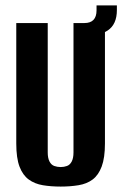

<svg xmlns="http://www.w3.org/2000/svg" viewBox="-20 -676 451 708"><path d="M204 12Q168 12 138 7Q108 2 86 -14Q64 -30 52 -61.5Q40 -93 40 -147V-591H156V-114Q156 -93 162.5 -80.5Q169 -68 180 -64Q191 -60 204 -60Q216 -60 227 -64Q238 -68 244.5 -80.5Q251 -93 251 -114V-591H367V-147Q367 -94 355 -62Q343 -30 321.5 -14Q300 2 269.5 7Q239 12 204 12ZM275 -541 274 -591H291Q336 -591 336 -638V-656H411V-639Q411 -586 377 -563.5Q343 -541 275 -541Z"/></svg>

Font: Alumni Sans Thin
Style: Bold
Weight: 700
Version: Version 1.018